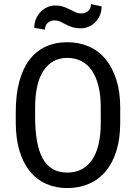

<svg xmlns="http://www.w3.org/2000/svg" viewBox="-20 -933 682 963"><path d="M583 -318.4Q583 -238.3 564 -176.8Q544.9 -115.2 510 -73.7Q475.1 -32.2 426 -11Q377 10.3 317.4 10.3Q258.8 10.3 211.2 -11Q163.6 -32.2 129.9 -73.7Q96.2 -115.2 77.6 -176.8Q59.1 -238.3 59.1 -318.4V-372.1Q59.1 -456.5 76.2 -521.7Q93.3 -586.9 126.2 -631.1Q159.2 -675.3 207.3 -698.2Q255.4 -721.2 317.4 -721.2Q377 -721.2 425.8 -699.7Q474.6 -678.2 509.5 -636.2Q544.4 -594.2 563.7 -532.7Q583 -471.2 583 -391.6ZM485.4 -392.6Q485.4 -454.1 473.9 -501Q462.4 -547.9 440.7 -579.3Q418.9 -610.8 387.9 -626.7Q356.9 -642.6 317.4 -642.6Q241.2 -642.6 198.7 -579.3Q156.2 -516.1 156.2 -392.6V-346.7Q156.2 -277.8 165.5 -225.6Q174.8 -173.3 194.3 -138.2Q213.9 -103 244.4 -85.2Q274.9 -67.4 317.4 -67.4Q396.5 -67.4 440.9 -130.1Q485.4 -192.9 485.4 -318.4ZM489.7 -900.9Q489.7 -876.5 481 -856.2Q472.2 -835.9 457.8 -821.5Q443.4 -807.1 424.8 -799.1Q406.2 -791 386.2 -791Q359.9 -791 341.8 -797.1Q323.7 -803.2 309.6 -810.8Q295.4 -818.4 282.5 -824.5Q269.5 -830.6 252.9 -830.6Q233.9 -830.6 219.7 -818.6Q205.6 -806.6 205.6 -784.2L151.9 -793.5Q151.9 -817.4 160.4 -837.9Q168.9 -858.4 183.3 -873.3Q197.8 -888.2 216.6 -896.7Q235.4 -905.3 255.9 -905.3Q280.8 -905.3 298.3 -899.2Q315.9 -893.1 330.3 -885.5Q344.7 -877.9 358.2 -871.8Q371.6 -865.7 389.2 -865.7Q397.9 -865.7 406.5 -868.7Q415 -871.6 421.6 -877.4Q428.2 -883.3 432.4 -892.1Q436.5 -900.9 436.5 -912.6Z"/></svg>

Font: Ufes Sans
Style: Regular
Weight: 400
Designer: Ricardo Esteves, Filipe Motta, Cassio Ferreira, Ana Quintelato & Breno Mello
Foundry: ProDesignUfes - Ricardo Esteves, Filipe Motta, Cassio Ferreira, Ana Quintelato & Breno Mello (This is a derivative work,
Version: Version 2.0